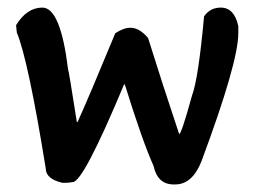

<svg xmlns="http://www.w3.org/2000/svg" viewBox="-20 -488 679 503"><path d="M91.1 -468.1Q138.6 -468.1 158.3 -306.5Q160.2 -303.6 181.3 -168.3H183.2Q212.9 -233.6 282 -401Q304.1 -415.3 321.8 -415.3Q345.3 -415.3 367.9 -388.5Q405.3 -268.6 449.4 -136.7Q455.2 -136.7 483 -237.4Q499.8 -282.5 514.6 -445.1Q530.5 -468.1 558.3 -468.1Q593.8 -468.1 604.3 -419.7V-401Q604.3 -324.7 507.9 -65.7Q483.9 -4.8 438.8 -4.8H435Q392.8 -4.8 382.3 -53.2Q353 -118.5 307 -266.7H305Q198.1 -11 170.7 -11Q159.7 -9.1 152 -9.1H143.4Q99.8 -19.2 99.8 -47Q53.7 -331.9 24 -402.9L22.1 -422.1Q50.4 -468.1 91.1 -468.1Z"/></svg>

Font: Namteng
Style: Regular
Weight: 400
Designer: Khon Soe Zaw Thu
Foundry: MPUA
Version: Version 1.03 June 17, 2016